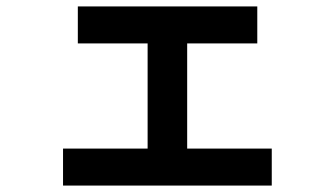

<svg xmlns="http://www.w3.org/2000/svg" viewBox="-20 -576 1040 597"><path d="M176 1V-114H439V-441H222V-556H780V-441H562V-114H825V1Z"/></svg>

Font: Murecho SemiBold
Style: Regular
Weight: 600
Designer: Neil Summerour
Foundry: Positype
Version: Version 1.010; ttfautohint (v1.8.3)